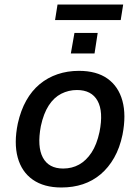

<svg xmlns="http://www.w3.org/2000/svg" viewBox="-20 -822 622 851"><path d="M252 9Q175 9 125.5 -25.5Q76 -60 58.5 -124Q41 -188 59 -275Q72 -333 96.5 -376.5Q121 -420 156 -449Q191 -478 235 -493Q279 -508 330 -508Q408 -508 456.5 -473.5Q505 -439 522.5 -375.5Q540 -312 523 -225Q511 -167 486 -123Q461 -79 426 -49.5Q391 -20 347.5 -5.5Q304 9 252 9ZM260 -75Q299 -75 330.5 -92.5Q362 -110 385.5 -145.5Q409 -181 421 -237Q439 -327 412.5 -375Q386 -423 321 -423Q284 -423 251.5 -406.5Q219 -390 196 -354.5Q173 -319 161 -263Q144 -172 170 -123.5Q196 -75 260 -75ZM224 -733 235 -802H526L515 -733ZM294 -585 310 -676H413L399 -585Z"/></svg>

Font: Nunito Sans 7pt SemiCondensed SemiBold
Style: Italic
Weight: 600
Width: 4
Italic angle: -9°
Designer: Vernon Adams
Foundry: Vernon Adams
Version: Version 3.101;gftools[0.9.27]